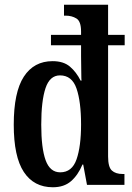

<svg xmlns="http://www.w3.org/2000/svg" viewBox="-20 -780 558 810"><path d="M203 10Q123 10 80.5 -54.5Q38 -119 38 -254Q38 -391 80.5 -456.5Q123 -522 202 -522Q248 -522 275 -499Q302 -476 320 -440H324Q323 -446 323 -464.5Q323 -483 322.5 -505Q322 -527 322 -543V-589H195V-633H322V-647Q322 -690 302.5 -702Q283 -714 257 -714H250V-760H436V-633H506V-589H436V-120Q436 -75 452 -60.5Q468 -46 497 -46H505V0H347L331 -86H328Q309 -41 279.5 -15.5Q250 10 203 10ZM234 -53Q284 -53 303 -108Q322 -163 322 -255Q322 -350 303 -406Q284 -462 233 -462Q190 -462 172 -408Q154 -354 154 -254Q154 -155 172.5 -104Q191 -53 234 -53Z"/></svg>

Font: Noto Serif Devanagari ExtraCondensed SemiBold
Style: Regular
Weight: 600
Width: 2
Designer: Universal Thirst, Indian Type Foundry and the Monotype Design Team
Foundry: Monotype Imaging Inc.
Version: Version 2.004; ttfautohint (v1.8.4.7-5d5b)